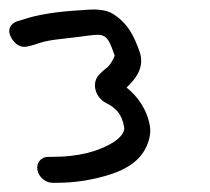

<svg xmlns="http://www.w3.org/2000/svg" viewBox="-76 -670 446 407"><path d="M3.2 -310C5.7 -295 20.2 -282.5 35.3 -282.5H44.3C83.2 -282.5 121.3 -288.5 158.5 -300.5C196.4 -312.6 222.8 -332.3 235 -360.6C241.3 -375.1 244 -389.2 241.7 -403C235.8 -438.7 214.2 -467.3 192.2 -484.4C208.4 -499.8 232.6 -525.3 219.6 -561.4C207.9 -593.9 195.5 -620 164.1 -640.2C148.1 -650.4 126 -651.1 98.4 -648.5C45.1 -645.6 3.2 -639.2 -28.9 -628L-39.4 -625L-39.7 -624.9C-50.8 -620.9 -60.8 -610.3 -54.5 -595.1C-49.9 -584.2 -37.9 -565.4 -14.8 -572.2L-3.8 -575L-3.2 -575.2C25 -586.2 49.8 -586.5 91.4 -591.9C146.5 -599 149.1 -603.5 167 -552.6C167 -551 164.2 -542 153.3 -528.7C144.4 -521.9 137.2 -515.4 131.7 -508.8L131.5 -508.6L131.3 -508.3C125.6 -500.3 124 -490.3 126.2 -480.8C128.7 -469.1 136.8 -457.7 149.1 -451.5C168.6 -441.7 182.3 -429.4 187.2 -400.3C188.4 -393 184.1 -382.1 166.3 -369.7C133.3 -348.6 89.6 -337.5 35.1 -337.5H26.1C11.1 -337.5 0.7 -325 3.2 -310Z"/></svg>

Font: MewTooHand
Style: BdWideLta
Weight: 400
Designer: Mew Too, Robert Jablonski
Version: Version 0.77